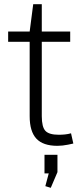

<svg xmlns="http://www.w3.org/2000/svg" viewBox="-20 -691 391 919"><path d="M255 7Q186 7 154 -27.5Q122 -62 122 -135V-540L139 -671H180V-135Q180 -83 197.5 -64.5Q215 -46 261 -46Q276 -46 291 -47.5Q306 -49 320 -53L331 -4Q318 -1 305.5 1.5Q293 4 280 5.5Q267 7 255 7ZM19 -540H316V-491H19ZM255 50V133L223 208L197 200L225 95L251 139H193V50Z"/></svg>

Font: Pathway Extreme 8pt Thin 12pt
Style: Regular
Weight: 100
Version: Version 1.001;gftools[0.9.26]